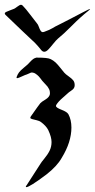

<svg xmlns="http://www.w3.org/2000/svg" viewBox="-62 -685 396 802"><path d="M314.5 -647.5Q314.5 -645.5 305.7 -638.7Q272.5 -612.3 238.3 -577.6Q204.1 -543 179.7 -523.4Q171.9 -516.6 160.6 -502.4Q149.4 -488.3 140.1 -478.5Q130.9 -468.8 123 -468.8Q116.2 -468.8 110.4 -475.6Q95.7 -494.1 84.5 -505.4Q73.2 -516.6 56.6 -531.7Q40 -546.9 32.2 -554.7Q-32.2 -617.2 -39.1 -623Q-42 -626 -42 -628.9Q-42 -632.8 -35.2 -635.7Q-28.3 -638.7 -18.1 -642.6Q-7.8 -646.5 -2.9 -648.4Q0 -649.4 10.3 -657.2Q20.5 -665 25.4 -665Q29.3 -665 32.2 -662.1Q44.9 -649.4 64.9 -623Q85 -596.7 92.8 -586.9Q96.7 -583 100.1 -573.2Q103.5 -563.5 107.4 -557.1Q111.3 -550.8 117.2 -550.8Q120.1 -550.8 122.1 -551.8Q146.5 -560.5 158.2 -567.9Q169.9 -575.2 176.8 -578.1Q192.4 -585.9 226.6 -603.5Q260.7 -621.1 285.6 -634.3Q310.5 -647.5 314.5 -647.5ZM7.8 -364.3Q11.7 -375 17.6 -382.8Q23.4 -390.6 36.6 -401.4Q49.8 -412.1 53.7 -416Q56.6 -418.9 64 -426.8Q71.3 -434.6 76.7 -438.5Q82 -442.4 89.8 -444.3H93.8Q136.7 -444.3 148.4 -438.5Q161.1 -432.6 169.9 -424.3Q178.7 -416 189.5 -402.3Q200.2 -388.7 206.1 -381.8Q211.9 -375 224.6 -366.2Q237.3 -357.4 243.7 -349.6Q250 -341.8 250 -329.1Q250 -321.3 246.1 -315.9Q242.2 -310.5 233.9 -305.2Q225.6 -299.8 221.7 -295.9Q216.8 -291 199.2 -275.9Q181.6 -260.7 173.8 -248Q171.9 -246.1 171.9 -242.2Q171.9 -235.4 194.8 -226.6Q217.8 -217.8 223.6 -208Q236.3 -184.6 236.3 -152.3Q236.3 -91.8 196.3 -26.4Q176.8 8.8 131.8 43.9Q61.5 96.7 47.9 96.7Q45.9 96.7 45.9 94.7Q45.9 92.8 49.8 87.9Q54.7 81.1 106.4 0Q109.4 -5.9 123.5 -22.9Q137.7 -40 145.5 -56.2Q153.3 -72.3 153.3 -91.8Q153.3 -112.3 139.6 -141.6Q130.9 -159.2 108.4 -175.8Q103.5 -179.7 91.8 -182.6Q80.1 -185.5 72.3 -187.5Q64.5 -189.5 64.5 -193.4Q64.5 -194.3 66.4 -198.2Q100.6 -247.1 106.4 -253.9Q110.4 -258.8 127.4 -269Q144.5 -279.3 146.5 -292V-297.9Q146.5 -305.7 143.1 -312.5Q139.6 -319.3 136.2 -323.7Q132.8 -328.1 125.5 -335.4Q118.2 -342.8 114.3 -347.7Q112.3 -350.6 107.4 -356.9Q102.5 -363.3 100.1 -365.7Q97.7 -368.2 93.3 -372.1Q88.9 -376 84.5 -378.4Q80.1 -380.9 74.2 -381.8Q70.3 -382.8 66.4 -381.3Q62.5 -379.9 57.6 -377.4Q52.7 -375 49.8 -374Q44.9 -373 29.3 -365.7Q13.7 -358.4 9.8 -358.4Q6.8 -358.4 6.8 -361.3L7.8 -362.3Q7.8 -363.3 7.8 -364.3Z"/></svg>

Font: Isabella
Style: Medium
Weight: 500
Designer: John Stracke
Version: Version 001.202